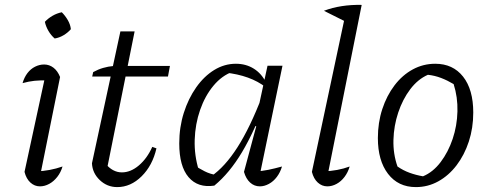

<svg xmlns="http://www.w3.org/2000/svg" viewBox="-20 -754 2000 783"><path d="M141 -24 127 -55Q156 -56 182.5 -61Q209 -66 235 -75Q228 -51 213.5 -32.5Q199 -14 180.5 -4Q162 6 143 6Q121 6 104 -9.5Q87 -25 80 -53L168 -460L179 -426Q144 -427 120.5 -424.5Q97 -422 72 -415Q79 -439 92 -456Q105 -473 123 -482Q141 -491 160 -491Q181 -491 198 -478Q215 -465 225 -440ZM232 -704Q246 -690 256.5 -672Q267 -654 269 -635Q257 -621 239.5 -610.5Q222 -600 203 -597Q188 -610 177.5 -628Q167 -646 163 -665Q176 -679 194 -689.5Q212 -700 232 -704Z M458 9Q417 9 387 -19.5Q357 -48 355 -88L471 -626H529L414 -53L409 -88Q439 -51 477 -51Q513 -51 546.5 -79.5Q580 -108 601 -155L618 -149Q602 -79 557.5 -35Q513 9 458 9ZM356 -442 360 -460Q380 -471 400.5 -477Q421 -483 444 -485H673L665 -442Z M854 3Q787 13 749 -31.5Q711 -76 711 -169Q711 -235 729.5 -293.5Q748 -352 780 -397.5Q812 -443 853.5 -468.5Q895 -494 942 -494Q983 -494 1015 -474Q1047 -454 1065 -417L1064 -398Q1001 -447 898 -458L930 -462Q885 -446 850.5 -404.5Q816 -363 796 -305.5Q776 -248 774 -184Q772 -120 791 -59L769 -82Q792 -67 814.5 -55.5Q837 -44 864 -40L841 -35Q897 -73 948.5 -153.5Q1000 -234 1049 -362L1066 -349Q1018 -219 967 -133.5Q916 -48 854 3ZM1036 -24 1022 -55Q1048 -56 1074.5 -61.5Q1101 -67 1130 -75Q1123 -51 1109 -32.5Q1095 -14 1076.5 -4Q1058 6 1040 6Q1017 6 1000 -9.5Q983 -25 975 -53L1025 -239L1018 -241L1071 -486H1132Z M1391 -665 1301 -710Q1335 -723 1374 -729Q1413 -735 1455 -734ZM1313 -24 1298 -55Q1328 -56 1355 -61Q1382 -66 1406 -75Q1399 -51 1385 -32.5Q1371 -14 1352.5 -4Q1334 6 1315 6Q1293 6 1276 -9.5Q1259 -25 1252 -53L1393 -716L1455 -734Z M1676 9Q1604 9 1562.5 -45Q1521 -99 1521 -191Q1521 -254 1539 -309Q1557 -364 1589 -406Q1621 -448 1663.5 -471Q1706 -494 1755 -494Q1827 -494 1868.5 -441.5Q1910 -389 1910 -295Q1910 -232 1892 -177Q1874 -122 1842 -80Q1810 -38 1767.5 -14.5Q1725 9 1676 9ZM1705 -35Q1746 -52 1777 -93Q1808 -134 1826 -187.5Q1844 -241 1845.5 -299.5Q1847 -358 1830 -411Q1805 -426 1779 -436Q1753 -446 1725 -449Q1684 -431 1653 -390Q1622 -349 1604 -295Q1586 -241 1584.5 -183.5Q1583 -126 1601 -75Q1624 -59 1650 -49.5Q1676 -40 1705 -35Z"/></svg>

Font: Piazzolla Thin Light
Style: Italic
Weight: 300
Italic angle: -11.3°
Version: Version 2.005